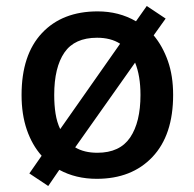

<svg xmlns="http://www.w3.org/2000/svg" viewBox="-20 -587 649 641"><path d="M558 -270Q558 -136 489 -63Q420 10 303 10Q233 10 178 -20L141 34L78 -8L119 -67Q87 -103 69.5 -154Q52 -205 52 -270Q52 -404 120 -476.5Q188 -549 306 -549Q377 -549 434 -516L470 -567L533 -525L493 -469Q523 -433 540.5 -383.5Q558 -334 558 -270ZM161 -270Q161 -236 165.5 -207.5Q170 -179 181 -156L381 -441Q350 -461 304 -461Q229 -461 195 -411.5Q161 -362 161 -270ZM449 -270Q449 -334 431 -378L231 -95Q261 -77 305 -77Q380 -77 414.5 -128Q449 -179 449 -270Z"/></svg>

Font: Noto Sans Myanmar Medium
Style: Regular
Weight: 500
Designer: Monotype Design Team
Foundry: Monotype Imaging Inc.
Version: Version 2.107; ttfautohint (v1.8.4.7-5d5b)